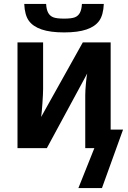

<svg xmlns="http://www.w3.org/2000/svg" viewBox="-20 -740 640 959"><path d="M195.3 -528.3V-295.9Q195.3 -273.4 191.9 -224.1Q188.5 -174.8 185.5 -155.8L393.6 -528.3H532.7V-92.8H594.7L489.3 199.2H371.6L451.2 0H405.8V-263.7Q405.8 -288.1 409.2 -323.7Q412.6 -359.4 415.5 -372.6L213.9 0H67.4V-528.3ZM300.3 -578.1Q231.4 -578.1 188.2 -592.8Q145 -607.4 124.3 -636Q103.5 -664.6 101.1 -720.2H210.4Q211.9 -692.4 220.5 -676.5Q229 -660.6 245.6 -653.8Q262.2 -647 300.3 -647Q337.9 -647 354.5 -653.8Q371.1 -660.6 379.4 -676.8Q387.7 -692.9 389.2 -720.2H498.5Q496.1 -665 475.6 -636.2Q455.1 -607.4 412.1 -592.8Q369.1 -578.1 300.3 -578.1Z"/></svg>

Font: Liberation Mono
Style: Bold
Weight: 700
Monospace: yes
Designer: Steve Matteson
Foundry: Ascender Corporation
Version: Version 2.1.5